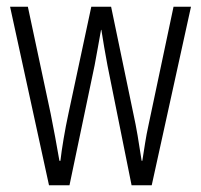

<svg xmlns="http://www.w3.org/2000/svg" viewBox="-20 -552 599 572"><path d="M300 -358Q295 -384 290.5 -411Q286 -438 282 -463H281Q276 -437 271.5 -410Q267 -383 262 -358L187 0H126L10 -532H63L131 -213Q138 -178 144.5 -143Q151 -108 157 -73H160Q163 -100 169.5 -138.5Q176 -177 184 -214L252 -532H311L378 -210Q384 -183 390 -148Q396 -113 402 -73H404Q409 -104 412.5 -127Q416 -150 423 -182L497 -532H549L432 0H372Z"/></svg>

Font: Noto Sans Telugu ExtraCondensed Light
Style: Regular
Weight: 300
Width: 2
Designer: Jelle Bosma - Monotype Design Team
Foundry: Monotype Imaging Inc.
Version: Version 2.005; ttfautohint (v1.8.4.7-5d5b)